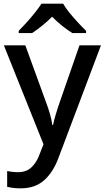

<svg xmlns="http://www.w3.org/2000/svg" viewBox="-20 -786 570 1046"><path d="M1 -539H118L229 -234Q242 -200 251.5 -167.5Q261 -135 265 -105H269Q274 -130 284.5 -165Q295 -200 307 -234L413 -539H530L299 73Q270 152 220.5 196Q171 240 93 240Q68 240 50 237.5Q32 235 19 232V146Q30 148 45.5 150Q61 152 78 152Q124 152 152 125Q180 98 195 56L217 0ZM324 -766Q336 -744 358.5 -716.5Q381 -689 405.5 -662.5Q430 -636 449 -618V-606H374Q348 -622 319 -645Q290 -668 264 -695Q237 -668 209 -645.5Q181 -623 155 -606H82V-618Q101 -637 124.5 -663Q148 -689 170 -716.5Q192 -744 206 -766Z"/></svg>

Font: Noto Sans Kawi Medium
Style: Regular
Weight: 500
Designer: Fadhl Haqq
Version: Version 1.000